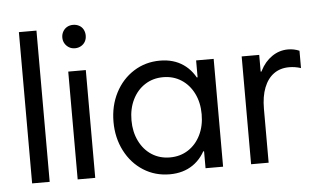

<svg xmlns="http://www.w3.org/2000/svg" viewBox="-51 -800 1501 894"><g transform="rotate(-5 699.5 -353.0)"><path d="M65.4 -707H147.5V0H65.4Z M278.3 -503.9H360.4V0H278.3ZM264.6 -664.1Q264.6 -679.7 272 -692.4Q279.3 -705.1 291.5 -711.9Q303.7 -718.8 319.3 -718.8Q335 -718.8 347.7 -711.9Q360.4 -705.1 367.2 -692.4Q374 -679.7 374 -664.1Q374 -648.4 367.2 -636.2Q360.4 -624 347.7 -616.7Q335 -609.4 319.3 -609.4Q303.7 -609.4 291.5 -616.7Q279.3 -624 272 -636.2Q264.6 -648.4 264.6 -664.1Z M708 13.7Q639.6 13.7 585 -21Q530.3 -55.7 499 -116.7Q467.8 -177.7 467.8 -252Q467.8 -327.1 499 -387.7Q530.3 -448.2 585 -482.9Q639.6 -517.6 708 -517.6Q771.5 -517.6 816.9 -486.3Q862.3 -455.1 886.2 -395.5Q910.2 -335.9 910.2 -252L860.4 -424.8H921.9V-79.1H860.4L910.2 -252Q910.2 -168 886.2 -108.4Q862.3 -48.8 816.9 -17.6Q771.5 13.7 708 13.7ZM879.9 -252Q879.9 -306.6 858.9 -349.1Q837.9 -391.6 800.8 -415.5Q763.7 -439.5 715.8 -439.5Q668 -439.5 630.9 -415.5Q593.8 -391.6 572.8 -349.1Q551.8 -306.6 551.8 -252Q551.8 -198.2 572.8 -155.3Q593.8 -112.3 630.9 -88.4Q668 -64.5 715.8 -64.5Q763.7 -64.5 800.8 -88.4Q837.9 -112.3 858.9 -154.8Q879.9 -197.3 879.9 -252ZM876 0V-101.6L897.5 -252L876 -385.7V-503.9H958V0Z M1088.9 -503.9H1170.9V0H1088.9ZM1156.2 -341.8V-425.8H1186.5L1156.2 -341.8Q1156.2 -389.6 1176.8 -430.2Q1197.3 -470.7 1231.4 -494.1Q1265.6 -517.6 1306.6 -517.6Q1334 -517.6 1359.4 -506.8V-425.8Q1332 -434.6 1304.7 -434.6Q1262.7 -434.6 1232.9 -413.1Q1203.1 -391.6 1187 -350.6Q1170.9 -309.6 1170.9 -252Z"/></g></svg>

Font: Wanted Sans Variable
Style: Regular
Weight: 400
Designer: Original Design by Kil Hyung-jin and Kang Hanbin, Wanted Lab, Inc; Hangeul from Source Han Sans by Jang Soo-young and Ka
Foundry: Wanted Lab, Inc.
Version: Version 1.003;Glyphs 3.2 (3227)